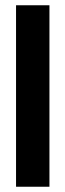

<svg xmlns="http://www.w3.org/2000/svg" viewBox="-20 -710 249 730"><path d="M41 0V-690H168V0Z"/></svg>

Font: Bricolage Grotesque 96pt SemiBold
Style: Regular
Weight: 600
Designer: Mathieu Triay
Foundry: Atelier Triay
Version: Version 1.001; ttfautohint (v1.8.4.7-5d5b);gftools[0.9.33.de